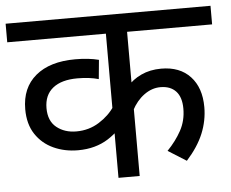

<svg xmlns="http://www.w3.org/2000/svg" viewBox="-47 -677 878 731"><g transform="rotate(-5 391.5 -311.0)"><path d="M783 -551H458V-333L444 -343Q464 -368 498 -384Q532 -400 575 -400Q646 -400 686 -357Q726 -314 726 -240Q726 -188 706 -139.5Q686 -91 642 -42L572 -86Q605 -120 625.5 -157.5Q646 -195 646 -241Q646 -285 625 -307.5Q604 -330 566 -330Q533 -330 503.5 -308.5Q474 -287 455 -250L458 -287V0H377V-210L391 -183Q372 -164 348.5 -149Q325 -134 296 -126Q267 -118 233 -118Q182 -118 139.5 -137.5Q97 -157 71.5 -195.5Q46 -234 46 -291Q46 -373 100.5 -418.5Q155 -464 252 -464Q278 -464 300.5 -461.5Q323 -459 342 -454L335 -381Q318 -386 297.5 -388.5Q277 -391 254 -391Q193 -391 160 -364.5Q127 -338 127 -288Q127 -239 157.5 -214.5Q188 -190 233 -190Q281 -190 320 -214.5Q359 -239 381 -273L377 -224V-551H0V-622H783Z"/></g></svg>

Font: hindi25
Style: Book
Weight: 400
Designer: Jelle Bosma - Monotype Design Team
Foundry: Monotype Imaging Inc.
Version: Version 2.003